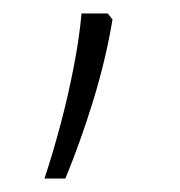

<svg xmlns="http://www.w3.org/2000/svg" viewBox="-20 -231 267 285"><path d="M140 -211 147 -202Q137 -142 118 -80.5Q99 -19 77 34H46Q58 -2 69.5 -45Q81 -88 89.5 -132Q98 -176 101 -211Z"/></svg>

Font: Noto Sans Telugu UI ExtraLight
Style: Regular
Weight: 200
Designer: Jelle Bosma - Monotype Design Team
Foundry: Monotype Imaging Inc.
Version: Version 2.005; ttfautohint (v1.8.4.7-5d5b)